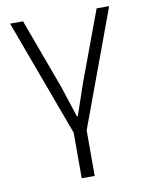

<svg xmlns="http://www.w3.org/2000/svg" viewBox="-81 -571 639 830"><g transform="rotate(-10 238.0 -156.0)"><path d="M210 200V0L21 -512H78L192 -202L236 -67H240L286 -202L401 -512H456L267 0V200Z"/></g></svg>

Font: IBM Plex Sans Light
Style: Regular
Weight: 300
Designer: Mike Abbink, Paul van der Laan, Pieter van Rosmalen
Foundry: Bold Monday
Version: Version 3.201